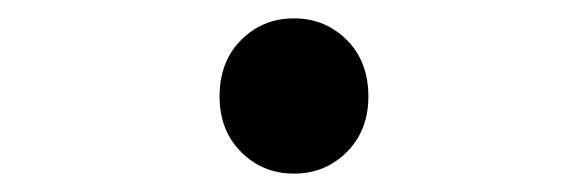

<svg xmlns="http://www.w3.org/2000/svg" viewBox="-20 -177 640 209"><path d="M300 12Q266 12 242.5 -11.5Q219 -35 219 -72Q219 -110 242.5 -133.5Q266 -157 300 -157Q334 -157 357.5 -133.5Q381 -110 381 -72Q381 -35 357.5 -11.5Q334 12 300 12Z"/></svg>

Font: SauceCodePro NFM
Style: Regular
Weight: 400
Monospace: yes
Designer: Paul D. Hunt, Teo Tuominen
Foundry: Adobe
Version: Version 2.042;hotconv 1.1.0;makeotfexe 2.6.0;Nerd Fonts 3.3.